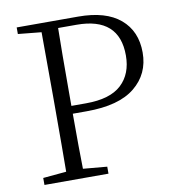

<svg xmlns="http://www.w3.org/2000/svg" viewBox="-81 -799 795 871"><g transform="rotate(-10 316.0 -363.0)"><path d="M323.2 -690.4H238.3Q236.3 -592.8 236.3 -390.6V-332H303.7Q415 -332 467.3 -380.9Q519.5 -429.7 519.5 -514.6Q519.5 -690.4 323.2 -690.4ZM300.8 -295.9H236.3Q236.3 -128.9 238.3 -42L348.6 -32.2V0H53.7V-32.2L161.1 -42Q162.1 -137.7 162.1 -335V-390.6Q162.1 -587.9 161.1 -684.6L53.7 -695.3V-725.6H336.9Q463.9 -725.6 530.3 -669.4Q596.7 -613.3 596.7 -514.6Q596.7 -416 522.9 -356Q449.2 -295.9 300.8 -295.9Z"/></g></svg>

Font: GenYoMin TW TTF Light
Style: Regular
Weight: 300
Version: Version 1.300